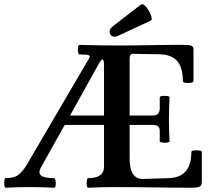

<svg xmlns="http://www.w3.org/2000/svg" viewBox="-22 -876 995 899"><path d="M4 3Q0 3 -1.5 -8Q-3 -19 -1.5 -30.5Q0 -42 4 -42Q45 -42 65 -58Q85 -74 103 -104L397 -606Q402 -615 392 -618Q382 -621 350 -621Q345 -621 343.5 -632Q342 -643 343.5 -654.5Q345 -666 350 -666Q437 -663 525 -663Q602 -663 679.5 -664.5Q757 -666 834 -666Q864 -666 874 -662Q884 -658 884 -644V-496Q884 -491 871.5 -488.5Q859 -486 846.5 -488Q834 -490 834 -496Q834 -561 807 -591Q780 -621 723 -622L601 -624Q585 -624 585 -603V-335H688Q710 -335 718 -343Q726 -351 726 -370V-420Q726 -425 737.5 -426.5Q749 -428 760.5 -426.5Q772 -425 772 -420Q769 -369 769 -317Q769 -265 772 -214Q772 -210 760.5 -208.5Q749 -207 737.5 -208.5Q726 -210 726 -214V-262Q726 -278 718.5 -284.5Q711 -291 688 -291H585V-133Q585 -37 648 -38L768 -42Q874 -45 874 -164Q874 -170 886.5 -171.5Q899 -173 911 -171.5Q923 -170 923 -164V-24Q923 -8 913.5 -2.5Q904 3 875 3Q786 3 697 1.5Q608 0 519 0Q454 0 391 3Q386 3 384.5 -8Q383 -19 384.5 -30.5Q386 -42 391 -42Q465 -42 465 -95V-291H281L169 -91Q156 -66 170.5 -54Q185 -42 231 -42Q236 -42 238 -30.5Q240 -19 238.5 -8Q237 3 231 3Q176 0 118 0Q61 0 4 3ZM306 -335H465V-569Q465 -595 459.5 -597.5Q454 -600 442 -580ZM514 -704Q497 -704 492 -721.5Q487 -739 510 -756L637 -854Q645 -860 655.5 -850.5Q666 -841 675 -825.5Q684 -810 687.5 -796Q691 -782 683 -779L537 -711Q530 -708 524.5 -706Q519 -704 514 -704Z"/></svg>

Font: Junicode
Style: Bold
Weight: 700
Designer: Peter S. Baker
Version: Version 2.100; ttfautohint (v1.8.4)